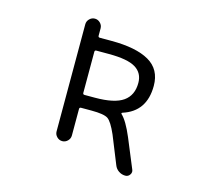

<svg xmlns="http://www.w3.org/2000/svg" viewBox="-115 -895 1231 1112"><g transform="rotate(15 500.0 -338.5)"><path d="M377 -578.1Q367.2 -578.1 367.2 -568.4V-322.3Q367.2 -312.5 377 -312.5H439.5Q556.6 -312.5 608.4 -349.1Q660.2 -385.7 660.2 -460Q660.2 -519.5 612.3 -548.8Q564.5 -578.1 452.1 -578.1ZM275.4 -66.4V-709Q275.4 -727.5 289.1 -741.2Q302.7 -754.9 321.3 -754.9Q339.8 -754.9 353.5 -741.2Q367.2 -727.5 367.2 -709V-665Q367.2 -655.3 377 -655.3H446.3Q594.7 -655.3 672.9 -610.4Q751 -565.4 751 -466.8Q751 -312.5 615.2 -269.5Q612.3 -268.6 611.3 -265.6Q610.4 -262.7 613.3 -260.7Q646.5 -229.5 683.6 -141.6L755.9 33.2Q758.8 40 758.8 45.9Q758.8 55.7 752.9 63.5Q743.2 78.1 725.6 78.1Q704.1 78.1 686 65.9Q668 53.7 660.2 33.2L592.8 -133.8Q562.5 -203.1 538.6 -219.2Q514.6 -235.4 439.5 -235.4H377Q367.2 -235.4 367.2 -225.6V-66.4Q367.2 -47.9 353.5 -34.2Q339.8 -20.5 321.3 -20.5Q302.7 -20.5 289.1 -34.2Q275.4 -47.9 275.4 -66.4Z"/></g></svg>

Font: Rounded-X Mgen+ 1m regular
Style: Regular
Weight: 400
Designer: [Source Han Sans]
Ryoko NISHIZUKA  (kana & ideographs); Paul D. Hunt (Latin, Greek & Cyrillic); Wenlong ZHANG  (bopomofo
Version: Version 1.059.20150602